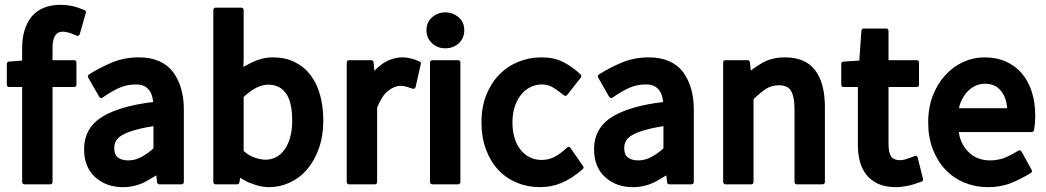

<svg xmlns="http://www.w3.org/2000/svg" viewBox="-20 -750 4338 796"><path d="M310.5 -607.9Q309.1 -604 305.4 -602.1Q301.8 -600.1 297.4 -602.1Q262.7 -618.7 239.7 -618.7Q197.8 -618.7 197.8 -551.3V-500.5H287.6Q291.5 -500.5 294.2 -497.8Q296.9 -495.1 296.9 -491.2V-398.4Q296.9 -394.5 294.2 -391.8Q291.5 -389.2 287.6 -389.2H197.8V4.9Q197.8 8.8 195.1 11.5Q192.4 14.2 188.5 14.2H81.5Q77.6 14.2 74.7 11.5Q71.8 8.8 71.8 4.9V-389.2H18.1Q14.2 -389.2 11.2 -391.8Q8.3 -394.5 8.3 -398.4V-485.4Q8.3 -489.3 11 -491.9Q13.7 -494.6 17.6 -494.6L71.8 -499V-551.3Q71.8 -631.3 110.4 -680.2Q151.4 -730 231.9 -730Q244.1 -730 255.6 -728.8Q267.1 -727.5 278.8 -725.1Q290.5 -722.7 303 -718.3Q315.4 -713.9 330.6 -708Q333.5 -707 335.2 -703.9Q336.9 -700.7 335.9 -696.8Z M627.9 -22.9Q616.7 -15.6 605.2 -9.3Q593.8 -2.9 582 3.9Q538.6 25.9 489.7 25.9Q420.9 25.9 375 -15.1Q328.6 -57.1 328.6 -130.9Q328.6 -220.7 406.7 -267.6Q480.5 -311 615.2 -327.1Q614.7 -333 612.3 -343.8Q609.4 -360.4 600.6 -373Q592.3 -385.3 579.1 -392.6Q565.9 -399.9 543.9 -399.9Q506.3 -399.9 475.6 -386.2Q443.4 -372.1 404.8 -345.2Q400.9 -342.8 397.5 -343.8Q394 -344.7 391.6 -348.1L345.7 -428.2Q343.8 -431.2 344.5 -434.8Q345.2 -438.5 348.1 -440.9Q370.6 -455.1 394.3 -467.5Q418 -480 443.8 -490.7Q495.1 -512.2 556.2 -512.2Q604 -512.2 639.9 -496.3Q675.8 -480.5 697.8 -451.2Q719.7 -420.9 731 -382.1Q742.2 -343.3 742.2 -295.9V4.9Q742.2 8.8 739.5 11.5Q736.8 14.2 732.9 14.2H640.6Q636.7 14.2 634.3 11.7Q631.8 9.3 631.3 5.9ZM453.6 -136.2Q453.6 -107.9 469.7 -96.4Q485.8 -85 511.7 -85Q539.1 -85 565.2 -98.6Q591.3 -112.3 616.2 -134.8V-227.1Q597.7 -224.1 580.3 -220.7Q563 -217.3 547.4 -212.9Q509.3 -203.1 488.3 -190.9Q468.3 -179.7 460.9 -165.8Q453.6 -151.9 453.6 -136.2Z M972.7 5.9Q972.2 9.3 969.7 11.7Q967.3 14.2 963.4 14.2H873.5Q869.6 14.2 866.9 11.5Q864.3 8.8 864.3 4.9V-708.5Q864.3 -712.4 866.9 -715.3Q869.6 -718.3 873.5 -718.3H981Q984.9 -718.3 987.5 -715.3Q990.2 -712.4 990.2 -708.5V-507.8L989.3 -472.7Q996.1 -476.6 1004.4 -481Q1012.7 -485.4 1023.9 -491.2Q1043.9 -501 1066.4 -506.6Q1088.9 -512.2 1110.8 -512.2Q1162.1 -512.2 1201.4 -492.9Q1240.7 -473.6 1267.1 -439.2Q1293.5 -404.8 1306.9 -356.7Q1320.3 -308.6 1320.3 -251Q1320.3 -186.5 1302.2 -135.3Q1284.2 -84 1253.4 -48.1Q1222.7 -12.2 1181.6 6.8Q1140.6 25.9 1094.7 25.9Q1058.1 25.9 1018.1 8.8V9.3Q996.1 0.5 975.6 -13.2ZM990.2 -124Q1012.2 -104.5 1037.1 -96.2Q1062 -87.9 1081.5 -87.9Q1104.5 -87.9 1124.5 -98.4Q1144.5 -108.9 1159.4 -129.4Q1174.3 -149.9 1182.9 -180.2Q1191.4 -210.4 1191.4 -250Q1191.4 -285.2 1185.8 -312.7Q1180.2 -340.3 1168 -359.4Q1155.8 -378.4 1137 -388.7Q1118.2 -398.9 1091.8 -398.9Q1068.4 -398.9 1043.7 -386.7Q1019 -374.5 990.2 -348.1Z M1532.2 -456.5Q1544.9 -470.2 1560.5 -481.9Q1579.6 -496.1 1602.3 -504.2Q1625 -512.2 1648.4 -512.2Q1682.1 -512.2 1719.2 -495.1Q1726.1 -492.7 1724.6 -484.9L1703.1 -389.6Q1700.7 -379.9 1690.9 -382.3Q1666.5 -390.6 1658.2 -392.1Q1650.4 -394 1638.2 -394Q1617.2 -394 1589.8 -374Q1576.7 -364.3 1565.4 -346.9Q1554.2 -329.6 1543.5 -304.2V4.9Q1543.5 8.8 1540.8 11.5Q1538.1 14.2 1534.2 14.2H1426.8Q1422.9 14.2 1420.2 11.5Q1417.5 8.8 1417.5 4.9V-491.2Q1417.5 -495.1 1420.2 -497.8Q1422.9 -500.5 1426.8 -500.5H1519.5Q1522.9 -500.5 1525.6 -498Q1528.3 -495.6 1528.8 -492.2Z M1826.7 -549.8Q1793.9 -549.8 1771.5 -570.3Q1748 -592.3 1748 -624.5Q1748 -658.2 1772 -678.7Q1794.9 -698.7 1826.7 -698.7Q1842.8 -698.7 1856.2 -693.6Q1869.6 -688.5 1881.3 -678.7Q1904.8 -658.7 1904.8 -624.5Q1904.8 -591.8 1881.8 -570.3Q1858.9 -549.8 1826.7 -549.8ZM1762.7 -491.2Q1762.7 -495.1 1765.6 -497.8Q1768.6 -500.5 1772.5 -500.5H1879.4Q1883.3 -500.5 1886 -497.8Q1888.7 -495.1 1888.7 -491.2V4.9Q1888.7 8.8 1886 11.5Q1883.3 14.2 1879.4 14.2H1772.5Q1768.6 14.2 1765.6 11.5Q1762.7 8.8 1762.7 4.9Z M1976.1 -242.7Q1976.1 -306.2 1996.1 -356.2Q2016.1 -406.2 2050 -440.9Q2084 -475.6 2129.2 -493.9Q2174.3 -512.2 2224.6 -512.2Q2276.4 -512.2 2314 -493.2Q2333 -483.9 2351.1 -470.9Q2369.1 -458 2387.2 -441.4Q2389.6 -439 2389.9 -435.1Q2390.1 -431.2 2388.2 -428.7L2331.5 -356.4Q2329.1 -353 2325.2 -352.8Q2321.3 -352.5 2317.9 -355Q2287.6 -378.9 2268.1 -390.1Q2248.5 -399.9 2227.5 -399.9Q2201.2 -399.9 2178.7 -388.7Q2156.2 -377.4 2139.9 -356.9Q2123.5 -336.4 2114 -307.4Q2104.5 -278.3 2104.5 -242.7Q2104.5 -206.5 2113.5 -177.5Q2122.6 -148.4 2138.7 -128.4Q2154.8 -108.4 2177 -97.7Q2199.2 -86.9 2225.6 -86.9Q2253.9 -86.9 2276.9 -98.6Q2289.1 -104.5 2302.7 -114.5Q2316.4 -124.5 2331.5 -138.7Q2335 -141.6 2338.9 -141.1Q2342.8 -140.6 2345.2 -136.7L2397.5 -61Q2399.9 -58.1 2399.2 -54.7Q2398.4 -51.3 2396 -48.8Q2351.1 -9.8 2308.6 8.1Q2266.1 25.9 2218.8 25.9Q2167.5 25.9 2123 7.6Q2078.6 -10.7 2046.1 -45.4Q2013.7 -80.1 1994.9 -129.9Q1976.1 -179.7 1976.1 -242.7Z M2742.2 -22.9Q2731 -15.6 2719.5 -9.3Q2708 -2.9 2696.3 3.9Q2652.8 25.9 2604 25.9Q2535.2 25.9 2489.3 -15.1Q2442.9 -57.1 2442.9 -130.9Q2442.9 -220.7 2521 -267.6Q2594.7 -311 2729.5 -327.1Q2729 -333 2726.6 -343.8Q2723.6 -360.4 2714.8 -373Q2706.5 -385.3 2693.4 -392.6Q2680.2 -399.9 2658.2 -399.9Q2620.6 -399.9 2589.8 -386.2Q2557.6 -372.1 2519 -345.2Q2515.1 -342.8 2511.7 -343.8Q2508.3 -344.7 2505.9 -348.1L2460 -428.2Q2458 -431.2 2458.7 -434.8Q2459.5 -438.5 2462.4 -440.9Q2484.9 -455.1 2508.5 -467.5Q2532.2 -480 2558.1 -490.7Q2609.4 -512.2 2670.4 -512.2Q2718.3 -512.2 2754.2 -496.3Q2790 -480.5 2812 -451.2Q2834 -420.9 2845.2 -382.1Q2856.4 -343.3 2856.4 -295.9V4.9Q2856.4 8.8 2853.8 11.5Q2851.1 14.2 2847.2 14.2H2754.9Q2751 14.2 2748.5 11.7Q2746.1 9.3 2745.6 5.9ZM2567.9 -136.2Q2567.9 -107.9 2584 -96.4Q2600.1 -85 2626 -85Q2653.3 -85 2679.4 -98.6Q2705.6 -112.3 2730.5 -134.8V-227.1Q2711.9 -224.1 2694.6 -220.7Q2677.2 -217.3 2661.6 -212.9Q2623.5 -203.1 2602.5 -190.9Q2582.5 -179.7 2575.2 -165.8Q2567.9 -151.9 2567.9 -136.2Z M3079.6 -500.5Q3083.5 -500.5 3085.9 -498Q3088.4 -495.6 3088.9 -492.2L3092.8 -457Q3102.5 -465.3 3113.5 -472.7Q3124.5 -480 3136.2 -486.8Q3178.2 -512.2 3233.9 -512.2Q3319.3 -512.2 3359.6 -458.7Q3399.9 -405.3 3399.9 -306.2V4.9Q3399.9 8.8 3397 11.5Q3394 14.2 3390.1 14.2H3283.2Q3279.3 14.2 3276.6 11.5Q3273.9 8.8 3273.9 4.9V-294.9Q3273.9 -324.2 3269.8 -344.5Q3265.6 -364.7 3257.8 -376Q3243.7 -396.5 3208.5 -396.5Q3179.2 -396.5 3155.8 -381.8Q3144 -374 3130.9 -363Q3117.7 -352.1 3104 -338.9V4.9Q3104 8.8 3101.3 11.5Q3098.6 14.2 3094.7 14.2H2987.3Q2983.4 14.2 2980.7 11.5Q2978 8.8 2978 4.9V-491.2Q2978 -495.1 2980.7 -497.8Q2983.4 -500.5 2987.3 -500.5Z M3536.6 -389.2H3477.1Q3473.1 -389.2 3470.5 -391.8Q3467.8 -394.5 3467.8 -398.4V-485.4Q3467.8 -489.3 3470.2 -491.9Q3472.7 -494.6 3476.6 -494.6L3542.5 -499L3551.3 -622.6Q3551.8 -626.5 3554.4 -629.2Q3557.1 -631.8 3560.5 -631.8H3654.3Q3658.2 -631.8 3660.9 -628.9Q3663.6 -626 3663.6 -622.1V-500.5H3780.8Q3784.7 -500.5 3787.4 -497.8Q3790 -495.1 3790 -491.2V-398.4Q3790 -394.5 3787.4 -391.8Q3784.7 -389.2 3780.8 -389.2H3663.6V-152.8Q3663.6 -118.2 3674.1 -102.1Q3684.6 -85.9 3712.4 -85.9Q3721.7 -85.9 3734.4 -89.6Q3747.1 -93.3 3772 -103Q3776.4 -105 3780 -102.8Q3783.7 -100.6 3784.7 -96.2L3806.6 -8.3Q3807.6 -4.9 3805.9 -1.5Q3804.2 2 3800.8 2.9Q3784.2 8.8 3770.3 13.2Q3756.3 17.6 3743.7 20.3Q3731 22.9 3718.8 24.4Q3706.5 25.9 3694.3 25.9Q3650.9 25.9 3620.6 12Q3590.3 -2 3571.5 -25.9Q3552.7 -49.8 3544.4 -82.8Q3536.1 -115.7 3536.6 -153.8Z M3828.1 -242.7Q3828.1 -304.7 3847.7 -354.5Q3867.2 -404.3 3899.9 -439.5Q3932.6 -474.6 3974.4 -493.4Q4016.1 -512.2 4061 -512.2Q4111.8 -512.2 4151.1 -494.4Q4190.4 -476.6 4217.3 -444.6Q4244.1 -412.6 4258.1 -367.9Q4272 -323.2 4272 -269Q4272 -254.9 4270.8 -240.5Q4269.5 -226.1 4267.1 -210.4Q4266.6 -207.5 4263.7 -205.1Q4260.7 -202.6 4257.8 -202.6H3955.1Q3960.9 -155.8 3993.2 -122.1Q4028.3 -85 4085.4 -85Q4100.1 -85 4113.5 -87.4Q4127 -89.8 4139.6 -93.8Q4165.5 -103 4201.7 -125.5Q4205.6 -127.9 4209.2 -126.7Q4212.9 -125.5 4215.3 -121.6L4257.3 -44.9Q4259.3 -42 4258.1 -38.3Q4256.8 -34.7 4253.4 -32.7Q4231 -19 4209.5 -8.3Q4188 2.4 4169.4 9.8Q4149.4 17.6 4125.7 21.7Q4102.1 25.9 4075.7 25.9Q4023.9 25.9 3978.8 7.3Q3933.6 -11.2 3900.1 -46.1Q3866.7 -81.1 3847.4 -130.6Q3828.1 -180.2 3828.1 -242.7ZM4155.3 -301.3Q4152.8 -344.7 4130.4 -372.6Q4106.9 -402.8 4063.5 -402.8Q4022.5 -402.8 3991.2 -370.6Q3983.4 -362.8 3977.1 -352.8Q3970.7 -342.8 3965.3 -331.5Q3961.4 -323.2 3959.2 -315.7Q3957 -308.1 3955.6 -301.3Z"/></svg>

Font: Pyidaungsu ZawDecode
Style: Bold
Weight: 700
Designer: Sun Tun
Foundry: Your Own Font Foundry
Version: Version 2.50